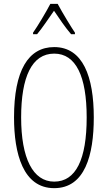

<svg xmlns="http://www.w3.org/2000/svg" viewBox="-20 -969 561 999"><path d="M280 -949H242C219 -905 176 -833 152 -799V-791H173C200 -823 235 -876 261 -913C288 -873 321 -824 350 -791H370V-799C354 -822 305 -902 280 -949ZM468 -358C468 -569 412 -724 262 -724C127 -724 53 -602 53 -358C53 -170 100 10 262 10C422 10 468 -162 468 -358ZM90 -358C90 -569 146 -690 262 -690C375 -690 431 -572 431 -358C431 -140 375 -24 262 -24C151 -24 90 -146 90 -358Z"/></svg>

Font: Noto Sans Bengali ExtraCondensed ExtraLight
Style: Regular
Weight: 200
Width: 2
Designer: Joana Ranito - Universal Thirst; Jelle Bosma - Monotype Design Team
Foundry: Universal Thirst ehf.
Version: Version 3.000